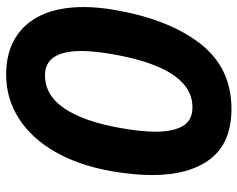

<svg xmlns="http://www.w3.org/2000/svg" viewBox="-96 -680 791 640"><g transform="rotate(-90 300.0 -359.5)"><path d="M37 -248Q37 -310.5 50 -384.5Q69.5 -494 115 -572.8Q160.5 -651.5 226.5 -693.2Q292.5 -735 372 -735Q442.5 -735 493 -705Q543.5 -675 570.2 -617.2Q597 -559.5 597 -477Q597 -426.5 586.5 -368Q554.5 -189 473.8 -86.5Q393 16 257.5 16Q145 16 91 -54Q37 -124 37 -248ZM439.5 -378.5Q450.5 -443 450.5 -483.5Q450.5 -605.5 370 -605.5Q302 -605.5 258.5 -540Q215 -474.5 194 -355Q181.5 -286 181.5 -236Q181.5 -179 200.2 -146.5Q219 -114 263 -114Q393 -114 439.5 -378.5Z"/></g></svg>

Font: JuliaMono ExtraBold
Style: Italic
Weight: 800
Italic angle: -9°
Monospace: yes
Designer: cormullion
Foundry: corm
Version: Version 0.057; ttfautohint (v1.8.4)